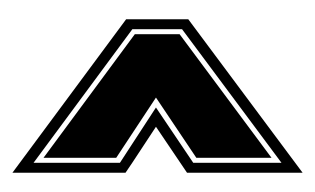

<svg xmlns="http://www.w3.org/2000/svg" viewBox="-119 -469 507 309"><g transform="rotate(90 134.5 -314.5)"><path d="M258 -81 11 -264V-364L258 -548V-362L184 -312L222 -287Q242 -274 258 -263ZM242 -115V-254L153 -312L242 -372V-514L27 -354V-274ZM234 -131 35 -278V-350L234 -498V-377L137 -312L234 -248Z"/></g></svg>

Font: Alumni Sans Collegiate One SC
Style: Regular
Weight: 400
Designer: Robert E. Leuschke
Foundry: Robert E. Leuschke
Version: Version 1.100